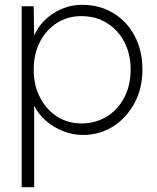

<svg xmlns="http://www.w3.org/2000/svg" viewBox="-20 -551 652 798"><path d="M70 227V-525H120L122 -403Q146 -459 201 -495Q256 -531 322 -531Q394 -531 451 -496.5Q508 -462 540 -401Q572 -340 572 -262Q572 -184 539 -122.5Q506 -61 450 -25.5Q394 10 325 10Q282 10 242 -6Q202 -22 170.5 -49.5Q139 -77 122 -112V227ZM319 -38Q378 -38 424.5 -67Q471 -96 497 -146.5Q523 -197 523 -262Q523 -326 497 -376Q471 -426 425 -455Q379 -484 318 -484Q261 -484 216.5 -455.5Q172 -427 146 -377Q120 -327 120 -261Q120 -197 146 -146.5Q172 -96 216.5 -67Q261 -38 319 -38Z"/></svg>

Font: Readex Pro ExtraLight
Style: Regular
Weight: 200
Designer: Bonnie Shaver-Troup, Thomas Jockin
Foundry: Lexend
Version: Version 1.203; ttfautohint (v1.8.3)